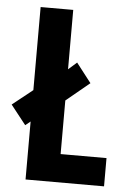

<svg xmlns="http://www.w3.org/2000/svg" viewBox="-66 -753 531 792"><g transform="rotate(5 199.5 -357.0)"><path d="M70 0V-240L49 -223L-14 -303L70 -370V-714H205V-468L240 -499L302 -419L205 -339V-117H395V0Z"/></g></svg>

Font: Noto Sans Telugu ExtraCondensed
Style: Bold
Weight: 700
Width: 2
Designer: Jelle Bosma - Monotype Design Team
Foundry: Monotype Imaging Inc.
Version: Version 2.005; ttfautohint (v1.8.4.7-5d5b)